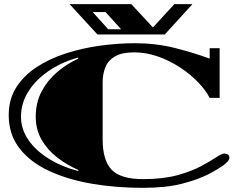

<svg xmlns="http://www.w3.org/2000/svg" viewBox="-20 -882 1137 924"><path d="M666 22Q537 22 421 2Q305 -18 215 -60Q125 -102 73.5 -168.5Q22 -235 22 -328Q22 -404 58 -461Q94 -518 155.5 -558.5Q217 -599 295.5 -624.5Q374 -650 460 -662Q546 -674 630 -674Q731 -674 822 -651Q913 -628 989 -600V-650H1037V-411H989Q970 -448 933 -486.5Q896 -525 846.5 -557.5Q797 -590 740.5 -610Q684 -630 625 -630Q567 -630 534 -611Q501 -592 487.5 -559.5Q474 -527 474 -485V-211Q474 -111 517 -65.5Q560 -20 669 -20Q764 -20 832 -38.5Q900 -57 946 -81.5Q992 -106 1019.5 -124.5Q1047 -143 1060 -143Q1067 -143 1075.5 -139Q1084 -135 1084 -123Q1084 -108 1057 -88Q1030 -68 980 -42Q930 -17 854.5 2.5Q779 22 666 22ZM356 -59 357 -64Q302 -88 255.5 -124Q209 -160 180.5 -209Q152 -258 152 -320Q152 -389 180.5 -442.5Q209 -496 255.5 -535.5Q302 -575 357 -600L356 -605Q276 -583 213.5 -540Q151 -497 116 -441Q81 -385 81 -320Q81 -261 116 -209.5Q151 -158 213.5 -119Q276 -80 356 -59ZM449 -716 315 -862H612L716 -750L819 -862H906L773 -716ZM501 -741H563L488 -824H426Z"/></svg>

Font: Diplomata SC
Style: Regular
Weight: 400
Designer: Eduardo Rodriguez Tunni
Foundry: Eduardo Rodriguez Tunni
Version: Version 1.002; ttfautohint (v1.8.4.7-5d5b);gftools[0.9.23]